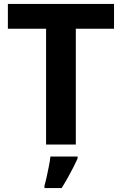

<svg xmlns="http://www.w3.org/2000/svg" viewBox="-20 -734 619 975"><path d="M365 0H214V-588H20V-714H559V-588H365ZM374 71Q364 93 351.5 117.5Q339 142 324.5 168Q310 194 293 221H206V208Q212 188 217.5 162Q223 136 228.5 109Q234 82 236 61H374Z"/></svg>

Font: Noto Sans Bamum
Style: Regular
Weight: 400
Designer: Monotype Design Team
Foundry: Monotype Imaging Inc.
Version: Version 2.001